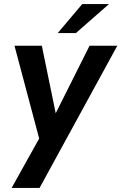

<svg xmlns="http://www.w3.org/2000/svg" viewBox="-20 -717 595 941"><path d="M37 204 172 -38 51 -493H185L253 -162L419 -493H555L174 204ZM263 -555 383 -697H514L352 -555Z"/></svg>

Font: Hanken Grotesk
Style: Bold Italic
Weight: 700
Italic angle: -8°
Designer: Alfredo Marco Pradil
Foundry: Hanken Design Co.
Version: Version 3.013